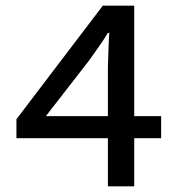

<svg xmlns="http://www.w3.org/2000/svg" viewBox="-20 -658 640 678"><path d="M361 0V-170H38V-237L343 -638H454V-248H549V-170H454V0ZM142 -248H361V-422Q362 -449 363 -481.5Q364 -514 366 -542H361Q346 -517 329 -493Q312 -469 295 -445Z"/></svg>

Font: Source Code Pro Medium
Style: Regular
Weight: 500
Monospace: yes
Designer: Paul D. Hunt, Teo Tuominen
Foundry: Adobe Systems Incorporated
Version: Version 2.030;PS 1.000;hotconv 16.6.51;makeotf.lib2.5.65220